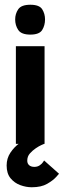

<svg xmlns="http://www.w3.org/2000/svg" viewBox="-20 -607 269 810"><path d="M47 0V-412H168V0ZM108 -461Q70 -461 57 -480.5Q44 -500 44 -525Q44 -549 57 -568Q70 -587 108 -587Q146 -587 158 -568Q170 -549 170 -525Q170 -500 158 -480.5Q146 -461 108 -461ZM114 183Q90 183 65.5 174Q41 165 24.5 145Q8 125 8 91Q8 61 24 37Q40 13 63.5 -4Q87 -21 110.5 -32Q134 -43 150 -48.5Q166 -54 166 -54V0Q166 0 155.5 4.5Q145 9 131 18.5Q117 28 106 40.5Q95 53 95 71Q95 83 103 90Q111 97 125 97Q138 97 147.5 90.5Q157 84 161.5 77Q166 70 166 70L229 126Q229 126 216.5 140Q204 154 179 168.5Q154 183 114 183Z"/></svg>

Font: Darker Grotesque Light ExtraBold
Style: Regular
Weight: 800
Version: Version 1.000;gftools[0.9.28]